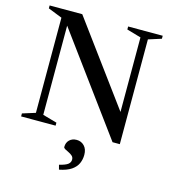

<svg xmlns="http://www.w3.org/2000/svg" viewBox="-132 -792 1027 1148"><g transform="rotate(15 381.0 -218.0)"><path d="M119 -43.5V-632.5L32 -667V-685H234L634 -141.5L606 -87V-641L518 -666.5V-685H732V-666.5L652 -641V7.5H607L147.5 -618.5L164.5 -635.5V-43.5L252.5 -18.5V0H39V-18.5ZM332.5 220.5Q372 211 386.2 199.5Q400.5 188 400.5 171Q400.5 156.5 390.8 147.8Q381 139 368 133Q355 127 345.2 121.5Q335.5 116 335.5 109.5Q335.5 82.5 352.5 66Q369.5 49.5 397 49.5Q425 49.5 444.2 69.2Q463.5 89 463.5 124.5Q463.5 153 452.5 177.8Q441.5 202.5 414.8 221Q388 239.5 340 249Z"/></g></svg>

Font: Newsreader 36pt Medium
Style: Regular
Weight: 500
Designer: Hugues Gentile
Foundry: Production Type
Version: Version 1.003